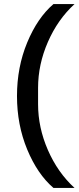

<svg xmlns="http://www.w3.org/2000/svg" viewBox="-20 -780 384 938"><path d="M241 -760H344Q262 -685 214 -575Q166 -465 166 -351V-271Q166 -157 214 -47Q262 63 344 138H241Q163 71 113 -49.5Q63 -170 63 -311Q63 -452 113 -572.5Q163 -693 241 -760Z"/></svg>

Font: IBM Plex Sans KR Medm
Style: Regular
Weight: 500
Designer: Mike Abbink; Paul van der Laan; Pieter van Rosmalen; Wujin Sim; Chorong Kim; Dohee Lee;
Foundry: Sandoll Inc.
Version: Version 1.003